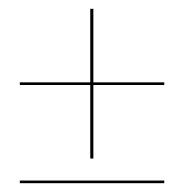

<svg xmlns="http://www.w3.org/2000/svg" viewBox="-20 -546 419 436"><path d="M25 -359H185V-526H192V-359H353V-353H192V-186H185V-353H25ZM353 -136V-130H25V-136Z"/></svg>

Font: Moniqa Black Display
Style: Regular
Weight: 900
Designer: Rajesh Rajput
Foundry: Rajesh Rajput
Version: Version 1.000